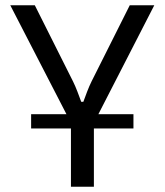

<svg xmlns="http://www.w3.org/2000/svg" viewBox="-20 -507 624 728"><path d="M353 -74 565 -487H472L327 -198C315 -174 305 -145 296 -121H288C279 -145 269 -174 257 -198L112 -487H19L232 -74H98V-20H249V201H336V-20H486V-74Z"/></svg>

Font: SnT
Style: Regular
Weight: 400
Designer: Natanael Gama
Version: Version 1.001;PS 001.001;hotconv 1.0.70;makeotf.lib2.5.58329